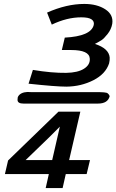

<svg xmlns="http://www.w3.org/2000/svg" viewBox="-20 -789 591 975"><path d="M70 -294Q70 -295 71 -296.5Q72 -298 72 -299Q84 -320 119 -322Q122 -322 130.5 -321.5Q139 -321 143 -321H488Q500 -321 508 -320Q516 -319 520.5 -318Q525 -317 528.5 -313.5Q532 -310 533 -308.5Q534 -307 537 -301Q528 -263 477 -263H99Q69 -263 69 -282Q69 -284 69.5 -288Q70 -292 70 -294ZM21 26 277 -222H388L331 24H437L420 95H314L298 166H212L228 95H5ZM125 -364 147 -434Q243 -418 316 -419Q375 -420 406.5 -440Q438 -460 436 -491Q434 -535 341 -535H294L309 -598Q442 -605 456 -662Q460 -680 445 -690.5Q430 -701 393 -701Q320 -701 243 -664L219 -725Q318 -769 408 -769Q473 -769 515 -741.5Q557 -714 550 -668Q545 -640 526.5 -616.5Q508 -593 495.5 -585Q483 -577 462 -566Q533 -543 537 -497Q538 -484 534 -467Q516 -413 454 -381.5Q392 -350 318 -349Q264 -349 125 -364ZM110 24H245L284 -146L229 -91Z"/></svg>

Font: Coval
Style: Book Italic
Weight: 350
Foundry: Context Ltd
Version: Version 001.000